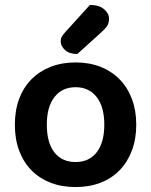

<svg xmlns="http://www.w3.org/2000/svg" viewBox="-20 -740 610 775"><path d="M530 -237Q530 -179 512.5 -132.5Q495 -86 463 -53Q431 -20 386 -2.5Q341 15 285 15Q229 15 184 -2.5Q139 -20 107 -52.5Q75 -85 57.5 -131.5Q40 -178 40 -237Q40 -295 57.5 -341.5Q75 -388 107.5 -420.5Q140 -453 185 -470.5Q230 -488 285 -488Q340 -488 385 -470.5Q430 -453 462.5 -420Q495 -387 512.5 -340.5Q530 -294 530 -237ZM285 -388Q231 -388 200 -348.5Q169 -309 169 -237Q169 -164 199.5 -125Q230 -86 285 -86Q340 -86 370.5 -125.5Q401 -165 401 -237Q401 -309 370 -348.5Q339 -388 285 -388ZM343 -720Q380 -720 400 -703Q420 -686 420 -665Q420 -646 412 -634.5Q404 -623 385 -606L292 -522Q260 -522 242.5 -538Q225 -554 225 -573Q225 -584 229.5 -592Q234 -600 244 -611Z"/></svg>

Font: Baloo Da 2 SemiBold
Style: Regular
Weight: 600
Designer: Noopur Datye, Sulekha Rajkumar and Ek Type
Foundry: Ek Type
Version: Version 1.640;hotconv 1.0.111;makeotfexe 2.5.65597; ttfautoh